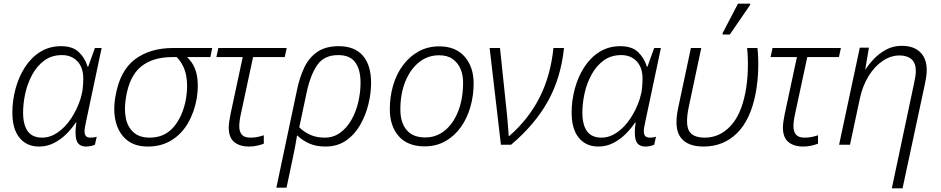

<svg xmlns="http://www.w3.org/2000/svg" viewBox="-20 -796 5173 1056"><path d="M195 10Q127 10 87.5 -38Q48 -86 48 -177Q48 -243 65.5 -308Q83 -373 117 -426Q151 -479 201 -510.5Q251 -542 316 -542Q379 -542 413 -510Q447 -478 462 -429H465L502 -532H539L453 -126Q450 -111 447.5 -98Q445 -85 445 -74Q445 -58 452 -48.5Q459 -39 478 -39Q485 -39 494 -40Q503 -41 512 -44L502 0Q494 4 480 7Q466 10 455 10Q413 10 401.5 -23Q390 -56 400 -122H397Q376 -90 345.5 -59.5Q315 -29 277 -9.5Q239 10 195 10ZM212 -39Q256 -39 297.5 -67.5Q339 -96 371.5 -145Q404 -194 423 -253Q433 -286 435.5 -315Q438 -344 438 -363Q438 -425 405.5 -459Q373 -493 321 -493Q264 -493 223.5 -463Q183 -433 157 -385Q131 -337 119 -282Q107 -227 107 -177Q107 -110 132.5 -74.5Q158 -39 212 -39Z M793 10Q721 10 677 -26.5Q633 -63 617 -125.5Q601 -188 615 -266Q639 -407 722 -469.5Q805 -532 932 -532H1147L1137 -482H1009Q1050 -443 1062 -385.5Q1074 -328 1062 -254Q1048 -177 1013 -117.5Q978 -58 922.5 -24Q867 10 793 10ZM803 -39Q886 -39 936 -98.5Q986 -158 1003 -253Q1015 -325 1003.5 -382.5Q992 -440 952 -482H928Q820 -482 756 -430Q692 -378 673 -261Q662 -197 672 -147Q682 -97 714.5 -68Q747 -39 803 -39Z M1350 10Q1298 10 1268 -15Q1238 -40 1238 -95Q1238 -110 1241 -129.5Q1244 -149 1248 -169L1315 -482H1170L1181 -532H1557L1546 -482H1372L1305 -170Q1296 -130 1296 -101Q1296 -72 1310 -55.5Q1324 -39 1357 -39Q1378 -39 1395.5 -42.5Q1413 -46 1431 -52V-6Q1417 0 1395 5Q1373 10 1350 10Z M1613 -299Q1628 -372 1654.5 -426.5Q1681 -481 1726.5 -511.5Q1772 -542 1843 -542Q1931 -542 1976 -489.5Q2021 -437 2021 -340Q2021 -283 2006 -222Q1991 -161 1960.5 -108Q1930 -55 1882.5 -22.5Q1835 10 1770 10Q1717 10 1678.5 -8Q1640 -26 1614 -52Q1603 16 1589 80L1556 236H1500ZM1766 -39Q1814 -39 1851 -66Q1888 -93 1913 -137Q1938 -181 1950.5 -234.5Q1963 -288 1963 -341Q1963 -413 1934 -453Q1905 -493 1840 -493Q1763 -493 1725 -438.5Q1687 -384 1666 -285L1626 -96Q1649 -72 1684.5 -55.5Q1720 -39 1766 -39Z M2315 9Q2222 9 2173 -47Q2124 -103 2124 -195Q2124 -265 2142.5 -327.5Q2161 -390 2197 -438Q2233 -486 2283 -513.5Q2333 -541 2396 -541Q2486 -541 2535.5 -484.5Q2585 -428 2585 -337Q2585 -271 2567.5 -209Q2550 -147 2515.5 -98Q2481 -49 2430.5 -20Q2380 9 2315 9ZM2319 -40Q2380 -40 2427 -78.5Q2474 -117 2500.5 -185.5Q2527 -254 2527 -343Q2527 -383 2513 -416.5Q2499 -450 2470 -471Q2441 -492 2395 -492Q2332 -492 2284 -453Q2236 -414 2209 -347Q2182 -280 2182 -194Q2182 -122 2216.5 -81Q2251 -40 2319 -40Z M2735 0 2673 -532H2730L2769 -160Q2771 -134 2774 -101.5Q2777 -69 2778 -48H2781Q2886 -139 2947 -258.5Q3008 -378 3024 -532H3082Q3065 -368 2994 -240Q2923 -112 2791 0Z M3271 10Q3203 10 3163.5 -38Q3124 -86 3124 -177Q3124 -243 3141.5 -308Q3159 -373 3193 -426Q3227 -479 3277 -510.5Q3327 -542 3392 -542Q3455 -542 3489 -510Q3523 -478 3538 -429H3541L3578 -532H3615L3529 -126Q3526 -111 3523.5 -98Q3521 -85 3521 -74Q3521 -58 3528 -48.5Q3535 -39 3554 -39Q3561 -39 3570 -40Q3579 -41 3588 -44L3578 0Q3570 4 3556 7Q3542 10 3531 10Q3489 10 3477.5 -23Q3466 -56 3476 -122H3473Q3452 -90 3421.5 -59.5Q3391 -29 3353 -9.5Q3315 10 3271 10ZM3288 -39Q3332 -39 3373.5 -67.5Q3415 -96 3447.5 -145Q3480 -194 3499 -253Q3509 -286 3511.5 -315Q3514 -344 3514 -363Q3514 -425 3481.5 -459Q3449 -493 3397 -493Q3340 -493 3299.5 -463Q3259 -433 3233 -385Q3207 -337 3195 -282Q3183 -227 3183 -177Q3183 -110 3208.5 -74.5Q3234 -39 3288 -39Z M3849 10Q3761 10 3723.5 -40Q3686 -90 3710 -203L3780 -532H3837L3768 -207Q3749 -116 3769 -77.5Q3789 -39 3857 -39Q3936 -39 3995.5 -100.5Q4055 -162 4079 -284Q4091 -345 4093 -411.5Q4095 -478 4089 -532H4146Q4152 -478 4150 -412.5Q4148 -347 4136 -282Q4108 -137 4033.5 -63.5Q3959 10 3849 10ZM3954 -606 3955 -615 4039 -776H4107L4105 -768L3994 -606Z M4398 10Q4346 10 4316 -15Q4286 -40 4286 -95Q4286 -110 4289 -129.5Q4292 -149 4296 -169L4363 -482H4218L4229 -532H4605L4594 -482H4420L4353 -170Q4344 -130 4344 -101Q4344 -72 4358 -55.5Q4372 -39 4405 -39Q4426 -39 4443.5 -42.5Q4461 -46 4479 -52V-6Q4465 0 4443 5Q4421 10 4398 10Z M5008 -341Q5012 -360 5014.5 -375.5Q5017 -391 5017 -405Q5017 -450 4993 -470.5Q4969 -491 4927 -491Q4880 -491 4835.5 -461.5Q4791 -432 4757.5 -378Q4724 -324 4709 -253L4655 0H4595L4709 -534H4759L4739 -415H4741Q4758 -442 4786.5 -472Q4815 -502 4853.5 -523Q4892 -544 4940 -544Q5005 -544 5041 -509Q5077 -474 5077 -411Q5077 -392 5074 -372Q5071 -352 5067 -334L4944 240H4885Z"/></svg>

Font: Noto Sans Light
Style: Italic
Weight: 300
Italic angle: -12°
Designer: Monotype Design Team
Foundry: Monotype Imaging Inc.
Version: Version 2.013; ttfautohint (v1.8.4.7-5d5b)